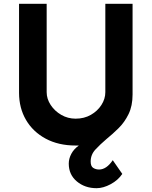

<svg xmlns="http://www.w3.org/2000/svg" viewBox="-20 -756 796 1008"><path d="M487 232Q426 232 383.5 196.5Q341 161 341 103Q341 77 354.5 51.5Q368 26 394 8Q385 8 377 8Q287 8 220 -28Q153 -64 116.5 -126.5Q80 -189 80 -269V-736H225V-272Q225 -237 246 -205Q267 -173 301.5 -153Q336 -133 377 -133Q422 -133 457 -153Q492 -173 512.5 -205Q533 -237 533 -272V-736H676V-260Q676 -200 655 -157Q634 -114 602.5 -83Q571 -52 539 -26Q506 2 481 29Q456 56 456 92Q456 117 469.5 125.5Q483 134 500 134Q539 134 572 85L622 157Q600 190 561 211Q522 232 487 232Z"/></svg>

Font: Reem Kufi Ink
Style: Bold
Weight: 700
Designer: Khaled Hosny
Version: Version 1.002